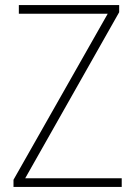

<svg xmlns="http://www.w3.org/2000/svg" viewBox="-20 -734 531 754"><path d="M458 0V-34H79L448 -686V-714H54V-680H403L33 -28V0Z"/></svg>

Font: Noto Sans Bengali SemiCondensed ExtraLight
Style: Regular
Weight: 200
Width: 4
Designer: Joana Ranito - Universal Thirst; Jelle Bosma - Monotype Design Team
Foundry: Universal Thirst ehf.
Version: Version 3.000